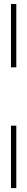

<svg xmlns="http://www.w3.org/2000/svg" viewBox="-20 -770 136 954"><path d="M34.5 -435.5V-750H61V-435.5ZM34.5 164.5V-145.5H61V164.5Z"/></svg>

Font: Imbue 50pt Black
Style: Regular
Weight: 900
Designer: Tyler Finck
Foundry: Etcetera Type Company
Version: Version 1.102; ttfautohint (v1.8.3)